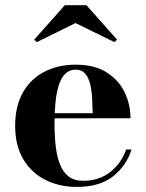

<svg xmlns="http://www.w3.org/2000/svg" viewBox="-20 -724 573 754"><path d="M282 10Q212.5 10 157.8 -17.8Q103 -45.5 71.2 -99Q39.5 -152.5 39.5 -230Q39.5 -307.5 70 -361Q100.5 -414.5 154.2 -442.2Q208 -470 277.5 -470Q351 -470 398.5 -440Q446 -410 469.2 -362Q492.5 -314 492.5 -259.5H106.5V-279.5H344Q343.5 -309 341.8 -339.2Q340 -369.5 333.8 -394.8Q327.5 -420 314 -435.2Q300.5 -450.5 277.5 -450.5Q252.5 -450.5 236 -434Q219.5 -417.5 210.5 -388.2Q201.5 -359 197.8 -321Q194 -283 194 -240Q194 -191.5 198.8 -150.2Q203.5 -109 215.5 -78.5Q227.5 -48 249.5 -31Q271.5 -14 306 -14Q369.5 -14 413.2 -48.8Q457 -83.5 475.5 -137H496.5Q477 -74 424.5 -32Q372 10 282 10ZM124.5 -558.5 114.5 -568.5 234.5 -703.5H319.5L439.5 -568.5L429.5 -558.5L276.5 -633.5Z"/></svg>

Font: Bodoni Moda
Style: Bold
Weight: 700
Designer: Owen Earl
Foundry: indestructible type
Version: Version 2.005